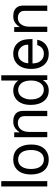

<svg xmlns="http://www.w3.org/2000/svg" viewBox="1105 -1874 792 3042"><g transform="rotate(-90 1501.0 -353.0)"><path d="M152 -729V0H68V-729Z M494 -539Q646 -539 703 -410Q732 -344 732 -254Q732 -86 630 -16Q574 23 495 23Q351 23 291 -96Q258 -162 258 -258Q258 -431 363 -502Q418 -539 494 -539ZM495 -462Q402 -462 364 -370Q345 -325 345 -258Q345 -121 423 -73Q454 -54 495 -54Q585 -54 624 -142Q645 -188 645 -255Q645 -400 563 -446Q534 -462 495 -462Z M848 -524H925V-436Q979 -522 1055 -535Q1065 -537 1076 -538Q1087 -539 1099 -539Q1203 -539 1245 -470Q1263 -440 1265 -396V0H1182V-363Q1182 -432 1124 -457Q1101 -466 1074 -466Q991 -466 953 -389Q932 -347 932 -289V0H848Z M1829 -729V0H1755V-69Q1696 15 1611 22Q1606 23 1600 23Q1594 23 1588 23Q1458 23 1398 -89Q1360 -160 1360 -263Q1360 -417 1449 -492Q1507 -539 1585 -539Q1693 -539 1746 -458V-729ZM1599 -461Q1513 -461 1473 -379Q1463 -360 1456.5 -338Q1450 -316 1448 -290Q1447 -282 1447 -274Q1447 -266 1447 -258Q1447 -136 1517 -82Q1553 -55 1600 -55Q1682 -55 1721 -136Q1746 -185 1746 -256Q1746 -387 1674 -438Q1640 -461 1599 -461Z M2017 -234Q2019 -162 2045 -122Q2089 -54 2171 -54Q2273 -54 2308 -159H2392Q2370 -39 2266 5Q2222 23 2168 23Q2032 23 1969 -87Q1930 -154 1930 -255Q1930 -414 2024 -490Q2083 -539 2170 -539Q2286 -539 2350 -457Q2360 -444 2368 -430.5Q2376 -417 2382 -401Q2403 -347 2403 -234ZM2313 -302 2314 -308Q2314 -388 2255 -433Q2217 -462 2169 -462Q2083 -462 2043 -387Q2023 -351 2019 -302Z M2516 -524H2593V-436Q2647 -522 2723 -535Q2733 -537 2744 -538Q2755 -539 2767 -539Q2871 -539 2913 -470Q2931 -440 2933 -396V0H2850V-363Q2850 -432 2792 -457Q2769 -466 2742 -466Q2659 -466 2621 -389Q2600 -347 2600 -289V0H2516Z"/></g></svg>

Font: Ekushey Lal Sabuj Normal
Style: Regular
Weight: 400
Designer: Al Mamun Sumon
Foundry: Al Mamun Sumon
Version: Version 1.0